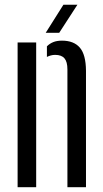

<svg xmlns="http://www.w3.org/2000/svg" viewBox="-20 -776 427 796"><path d="M53 0V-600H130V0ZM259.5 0V-488Q259.5 -520 247.2 -534.2Q235 -548.5 208.5 -548.5Q199.5 -548.5 191 -546.2Q182.5 -544 174.5 -540V-584Q186 -595.5 201 -601.5Q216 -607.5 237 -607.5Q286 -607.5 311 -578.5Q336 -549.5 336.5 -482.5V0ZM169.5 -640 243 -756.5H301L225.5 -640Z"/></svg>

Font: Big Shoulders Stencil Display Thin Medium
Style: Regular
Weight: 500
Version: Version 2.001